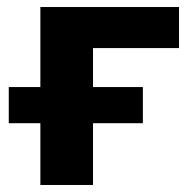

<svg xmlns="http://www.w3.org/2000/svg" viewBox="-20 -527 549 547"><path d="M95 0V-176H5V-279H95V-507H490V-390H245V-279H387V-176H245V0Z"/></svg>

Font: Mulish ExtraBold
Style: Regular
Weight: 800
Designer: Vernon Adams
Foundry: Vernon Adams
Version: Version 3.603; ttfautohint (v1.8.3)